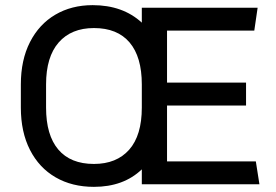

<svg xmlns="http://www.w3.org/2000/svg" viewBox="-20 -716 1072 746"><path d="M531 -628V-686H981L968 -597H629V-395H936V-306H629V-89H974L988 0H531V-58Q460 10 345 10Q260 10 196 -27Q132 -64 96.5 -133.5Q61 -203 61 -298V-388Q61 -483 96.5 -552.5Q132 -622 195 -659Q258 -696 340 -696Q457 -696 531 -628ZM159 -388V-298Q159 -191 206.5 -135Q254 -79 345 -79Q433 -79 482 -134.5Q531 -190 531 -298V-388Q531 -495 483.5 -551Q436 -607 345 -607Q257 -607 208 -551Q159 -495 159 -388Z"/></svg>

Font: Chivo
Style: Regular
Weight: 400
Designer: Hector Gatti
Foundry: Omnibus-Type
Version: Version 1.003